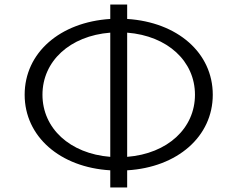

<svg xmlns="http://www.w3.org/2000/svg" viewBox="-20 -791 1040 841"><path d="M537 30V-45C757 -58 912 -193 912 -376C912 -560 757 -694 537 -708V-771H463V-708C243 -694 88 -560 88 -376C88 -193 243 -58 463 -45V30ZM537 -648C714 -634 834 -523 834 -376C834 -229 714 -118 537 -104ZM463 -104C286 -118 166 -229 166 -376C166 -523 286 -634 463 -648Z"/></svg>

Font: LINE Seed JP_OTF Regular
Style: Regular
Weight: 400
Designer: LY Corporation & Fontrix & Fontworks
Version: Version 1.002